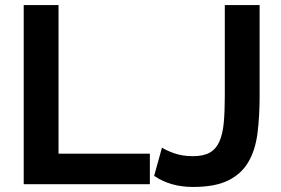

<svg xmlns="http://www.w3.org/2000/svg" viewBox="-20 -730 1115 761"><path d="M622 -145Q636 -135 669 -123Q702 -111 745 -111Q787 -111 812 -125.5Q837 -140 850 -170Q863 -200 867 -244.5Q871 -289 871 -349V-710H1009V-349Q1009 -268 1000.5 -201.5Q992 -135 964.5 -88Q937 -41 885 -15Q833 11 745 11Q655 11 591 -33ZM74 0V-710H212V-121H574V0Z"/></svg>

Font: Oxford Sans
Style: Bold
Weight: 700
Designer: Matt McInerney, Pablo Impallari, Rodrigo Fuenzalida
Foundry: Matt McInerney, Pablo Impallari, Rodrigo Fuenzalida
Version: Version 3.000g; ttfautohint (v1.5) -l 8 -r 28 -G 28 -x 14 -D